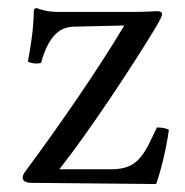

<svg xmlns="http://www.w3.org/2000/svg" viewBox="-20 -459 464 482"><path d="M71 -439C69 -439 65 -435 65 -433C64 -388 59 -353 50 -304C59 -300 71 -298 83 -301C103 -374 134 -391 164 -392L292 -395C224 -281 124 -137 46 -32C37 -20 37 -17 37 -12C37 -5 45 0 60 0L372 3C384 -31 397 -83 404 -133C398 -137 386 -139 374 -139L360 -110C335 -57 314 -35 262 -34H129C203 -128 307 -285 369 -387C384 -412 387 -420 387 -424C387 -428 382 -431 375 -431C370 -431 342 -429 313 -429H130C98 -429 86 -434 71 -439Z"/></svg>

Font: Libertinus Serif
Style: Regular
Weight: 400
Designer: Philipp H. Poll, Khaled Hosny
Foundry: Caleb Maclennan
Version: Version 7.050;RELEASE